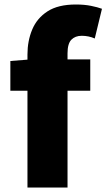

<svg xmlns="http://www.w3.org/2000/svg" viewBox="-20 -833 473 853"><path d="M26 -430V-562L102 -568V-591Q102 -651 123 -701.5Q144 -752 191 -782.5Q238 -813 317 -813Q355 -813 384.5 -807Q414 -801 433 -794L401 -662Q374 -674 343 -674Q314 -674 297 -656.5Q280 -639 280 -596V-569H381V-430H280V0H102V-430Z"/></svg>

Font: Source Han Sans SC Heavy
Style: Regular
Weight: 900
Designer: Ryoko NISHIZUKA Ë•øÂ°öÊ∂ºÂ≠ê (kana, bopomofo & ideographs); Paul D. Hunt (Latin, Greek & Cyrillic); Sandoll Communicatio
Foundry: Adobe
Version: Version 2.004;hotconv 1.0.118;makeotfexe 2.5.65603